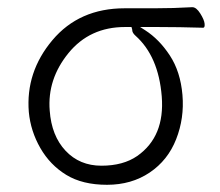

<svg xmlns="http://www.w3.org/2000/svg" viewBox="-20 -500 612 533"><path d="M544 -423Q477 -425 417 -425H369L383 -416Q422 -391 451.5 -346Q481 -301 486.5 -236.5Q492 -172 469 -113.5Q446 -55 395.5 -21Q345 13 277 13Q209 13 164 -14.5Q119 -42 92 -89Q65 -136 60 -189Q51 -300 125.5 -388.5Q200 -477 326 -477H408Q462 -477 513 -480H514Q525 -480 536 -462.5Q547 -445 548 -434Q549 -423 544 -423ZM345 -425H327Q229 -425 170 -352.5Q111 -280 118 -193Q123 -123 162 -81.5Q201 -40 261.5 -40Q322 -40 361 -67Q438 -121 429 -232.5Q420 -344 356 -401Q347 -409 347 -417V-418Z"/></svg>

Font: LXGW WenKai Lite Light
Style: Regular
Weight: 300
Designer: LXGW / Fontworks Inc.
Foundry: LXGW / Fontworks Inc.
Version: Version 1.511; March 25, 2025